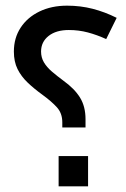

<svg xmlns="http://www.w3.org/2000/svg" viewBox="-20 -658 444 678"><path d="M200 -226Q200 -258 181 -279Q162 -300 129 -324Q100 -345 77.5 -366.5Q55 -388 42 -414Q29 -440 29 -476Q29 -524 53 -560.5Q77 -597 119.5 -617.5Q162 -638 217 -638Q264 -638 307 -627Q350 -616 392 -595L355 -520Q322 -535 290 -543.5Q258 -552 223 -552Q178 -552 151.5 -531Q125 -510 125 -476Q125 -455 135 -438Q145 -421 163 -405.5Q181 -390 204 -373Q243 -345 262.5 -313.5Q282 -282 282 -237V-208H200ZM187 -107H291V0H187Z"/></svg>

Font: Noto Sans Syriac Eastern Medium
Style: Regular
Weight: 500
Designer: Patrick Giasson and the Monotype Design Team
Foundry: Monotype Imaging Inc.
Version: Version 3.001